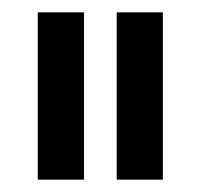

<svg xmlns="http://www.w3.org/2000/svg" viewBox="-20 -756 325 311"><path d="M169 -465V-736H243.8V-465ZM41.2 -465V-736H116V-465Z"/></svg>

Font: Stick No Bills ExtraLight
Style: Regular
Weight: 200
Designer: Kosala Senevirathne, Siva Puranthara, Lasantha Premarathna, Tharique Azeez
Foundry: mooniak
Version: Version 2.000